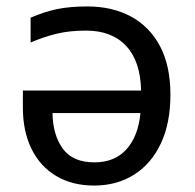

<svg xmlns="http://www.w3.org/2000/svg" viewBox="-20 -566 604 596"><path d="M251 -546Q328 -546 386 -515Q444 -484 476.5 -423Q509 -362 509 -272Q509 -184 479.5 -121Q450 -58 396.5 -24Q343 10 272 10Q204 10 154 -20Q104 -50 77.5 -104.5Q51 -159 51 -232V-285H418Q416 -376 371.5 -423.5Q327 -471 247 -471Q196 -471 156.5 -461.5Q117 -452 75 -434V-511Q116 -529 156 -537.5Q196 -546 251 -546ZM416 -215H143Q144 -147 175 -104.5Q206 -62 273 -62Q336 -62 372.5 -102.5Q409 -143 416 -215Z"/></svg>

Font: Noto IKEA Latin
Style: Regular
Weight: 400
Designer: Monotype Design Team
Foundry: Monotype Imaging Inc.
Version: Version 1.0